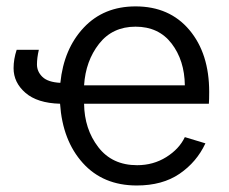

<svg xmlns="http://www.w3.org/2000/svg" viewBox="-20 -563 716 601"><path d="M243.2 -295.9H558.6Q557.6 -374 517.1 -426.8Q476.6 -479.5 404.3 -479.5Q332 -479.5 290 -425.8Q248 -372.1 243.2 -295.9ZM22.5 -349.6Q22.5 -377.9 32.2 -407.2H101.6Q95.7 -381.8 95.7 -361.3Q95.7 -338.9 112.8 -322.3Q129.9 -305.7 168.9 -303.7Q179.7 -410.2 242.2 -476.6Q304.7 -543 404.3 -543Q510.7 -543 572.8 -469.2Q634.8 -395.5 634.8 -275.4Q634.8 -250 633.8 -238.3H243.2Q244.1 -159.2 287.6 -102.5Q331.1 -45.9 409.2 -45.9Q460 -45.9 500.5 -71.3Q541 -96.7 558.6 -133.8L623 -114.3Q595.7 -55.7 542 -19Q488.3 17.6 408.2 17.6Q302.7 17.6 239.3 -52.7Q175.8 -123 168 -238.3Q96.7 -240.2 59.6 -272.5Q22.5 -304.7 22.5 -349.6Z"/></svg>

Font: Gothic A1
Style: Regular
Weight: 400
Designer: HanYang I&C Co.,Ltd.
Foundry: HanYang I&C Co.,Ltd.
Version: Version 2.50